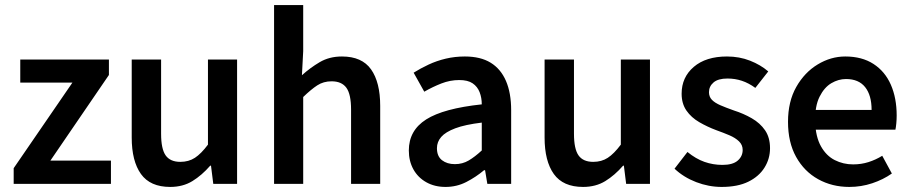

<svg xmlns="http://www.w3.org/2000/svg" viewBox="-20 -726 3597 758"><path d="M34 0V-62L266 -400H60V-491H410V-430L179 -92H418V0Z M652 12Q573 12 536.5 -39Q500 -90 500 -183V-491H616V-198Q616 -138 634 -112.5Q652 -87 692 -87Q725 -87 749.5 -103Q774 -119 801 -155V-491H916V0H822L813 -72H810Q777 -34 739.5 -11Q702 12 652 12Z M1062 0V-706H1177V-524L1172 -429Q1204 -458 1242 -480.5Q1280 -503 1330 -503Q1409 -503 1445 -452Q1481 -401 1481 -308V0H1366V-293Q1366 -354 1347.5 -379.5Q1329 -405 1289 -405Q1257 -405 1232.5 -389Q1208 -373 1177 -343V0Z M1739 12Q1696 12 1663 -6.5Q1630 -25 1612 -57.5Q1594 -90 1594 -132Q1594 -211 1662.5 -254.5Q1731 -298 1882 -314Q1882 -340 1873.5 -362Q1865 -384 1846 -397Q1827 -410 1793 -410Q1757 -410 1722.5 -396.5Q1688 -383 1655 -364L1613 -439Q1640 -456 1672 -471Q1704 -486 1740 -494.5Q1776 -503 1815 -503Q1877 -503 1917 -478.5Q1957 -454 1977.5 -406.5Q1998 -359 1998 -291V0H1904L1895 -54H1891Q1859 -27 1821 -7.5Q1783 12 1739 12ZM1776 -78Q1806 -78 1830.5 -92.5Q1855 -107 1882 -132V-242Q1816 -234 1777.5 -219.5Q1739 -205 1722 -185.5Q1705 -166 1705 -141Q1705 -109 1725 -93.5Q1745 -78 1776 -78Z M2282 12Q2203 12 2166.5 -39Q2130 -90 2130 -183V-491H2246V-198Q2246 -138 2264 -112.5Q2282 -87 2322 -87Q2355 -87 2379.5 -103Q2404 -119 2431 -155V-491H2546V0H2452L2443 -72H2440Q2407 -34 2369.5 -11Q2332 12 2282 12Z M2829 12Q2778 12 2728.5 -7Q2679 -26 2643 -60L2694 -126Q2727 -99 2761 -87Q2795 -75 2832 -75Q2873 -75 2892.5 -92Q2912 -109 2912 -134Q2912 -154 2897.5 -168Q2883 -182 2859.5 -192Q2836 -202 2808 -212Q2773 -225 2741 -243.5Q2709 -262 2690 -289.5Q2671 -317 2671 -356Q2671 -421 2719 -462Q2767 -503 2850 -503Q2899 -503 2941 -486.5Q2983 -470 3013 -444L2962 -379Q2936 -398 2909 -407Q2882 -416 2852 -416Q2815 -416 2797 -400.5Q2779 -385 2779 -362Q2779 -344 2790.5 -332Q2802 -320 2824 -310.5Q2846 -301 2877 -290Q2915 -278 2948 -259Q2981 -240 3000.5 -211.5Q3020 -183 3020 -141Q3020 -99 2998 -64Q2976 -29 2934 -8.5Q2892 12 2829 12Z M3333 12Q3265 12 3210 -18.5Q3155 -49 3123 -106.5Q3091 -164 3091 -245Q3091 -325 3123.5 -382.5Q3156 -440 3208 -471.5Q3260 -503 3317 -503Q3383 -503 3428.5 -473.5Q3474 -444 3497 -391.5Q3520 -339 3520 -270Q3520 -254 3518.5 -238.5Q3517 -223 3515 -214H3179L3177 -292H3421Q3421 -350 3395.5 -382Q3370 -414 3320 -414Q3290 -414 3262 -397.5Q3234 -381 3215.5 -344Q3197 -307 3198 -246Q3200 -186 3221 -148.5Q3242 -111 3275.5 -94Q3309 -77 3348 -77Q3380 -77 3408.5 -86Q3437 -95 3463 -111L3501 -41Q3467 -17 3423.5 -2.5Q3380 12 3333 12Z"/></svg>

Font: Mada SemiBold
Style: Regular
Weight: 600
Designer: Khaled Hosny
Version: Version 1.5